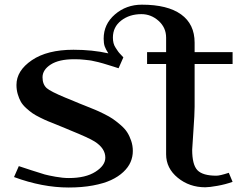

<svg xmlns="http://www.w3.org/2000/svg" viewBox="-20 -812 1082 842"><path d="M282.2 -31.2Q355.5 -31.2 398.7 -58.8Q441.9 -86.4 441.9 -120.6Q441.9 -161.6 395 -191.4Q369.6 -207.5 287.6 -240.7Q274.9 -246.1 265.6 -250Q254.4 -254.9 229.2 -264.9Q204.1 -274.9 190.9 -280.3Q177.7 -285.6 156 -296.4Q134.3 -307.1 122.1 -315.7Q109.9 -324.2 94.7 -337.9Q79.6 -351.6 71.5 -365.7Q63.5 -379.9 57.9 -398.9Q52.2 -418 52.2 -439.5Q52.2 -502 119.6 -547.9Q187 -593.8 302.2 -593.8Q385.3 -593.8 455.1 -578.1Q443.8 -595.7 439.2 -608.6Q434.6 -621.6 434.6 -642.6Q434.6 -706.1 484.1 -748.8Q533.7 -791.5 602.1 -791.5Q714.8 -791.5 774.2 -748.8Q833.5 -706.1 833.5 -625V-583.5H1000V-531.2H833.5V-343.8Q833.5 -312.5 828.1 -237.1Q822.8 -161.6 822.8 -155.3Q822.8 -89.8 845.7 -65.7Q868.7 -41.5 929.2 -41.5Q944.3 -41.5 983.4 -54.2L1000 -14.6Q969.2 -3.4 933.6 2.9Q897.9 9.3 880.4 9.3Q810.5 9.3 759.5 -32.5Q708.5 -74.2 708.5 -135.3V-531.2H625V-583.5H708.5V-647Q708.5 -690.9 675.5 -720.5Q642.6 -750 600.1 -750Q547.9 -750 511.5 -721.9Q475.1 -693.8 475.1 -647Q475.1 -634.3 477.8 -623.3Q480.5 -612.3 487.3 -602.1Q494.1 -591.8 497.6 -586.7Q501 -581.5 510.7 -571.5Q520.5 -561.5 521 -560.5L500 -512.7Q494.6 -514.6 475.6 -520.5Q456.5 -526.4 451.9 -527.8Q447.3 -529.3 431.9 -533.9Q416.5 -538.6 410.9 -539.6Q405.3 -540.5 392.3 -543.7Q379.4 -546.9 371.6 -547.6Q363.8 -548.3 351.8 -549.8Q339.8 -551.3 328.4 -551.8Q316.9 -552.2 304.2 -552.2Q238.8 -552.2 202.6 -529.1Q166.5 -505.9 166.5 -473.1Q166.5 -441.9 185.1 -425.3Q202.1 -410.6 266.6 -383.8Q272.9 -381.3 286.1 -376Q313 -364.7 328.1 -358.4Q335.4 -355.5 359.9 -345.7Q384.3 -335.9 397.9 -330.3Q411.6 -324.7 435.8 -312.7Q460 -300.8 474.9 -290.5Q489.7 -280.3 508.3 -264.4Q526.9 -248.5 537.4 -232.4Q547.9 -216.3 555.2 -194.8Q562.5 -173.3 562.5 -149.9Q562.5 -124.5 552.7 -101.6Q543 -78.6 521 -57.9Q499 -37.1 466.8 -22.2Q434.6 -7.3 387 1.5Q339.4 10.3 281.2 10.3Q165.5 10.3 41.5 -35.6L62.5 -83.5Q72.8 -80.1 116.5 -65.7Q160.2 -51.3 176.3 -46.9Q192.4 -42.5 223.9 -36.9Q255.4 -31.2 282.2 -31.2Z"/></svg>

Font: Resagnicto
Style: Bold
Weight: 700
Version: Version 0.9991